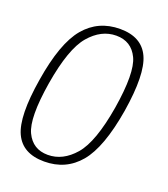

<svg xmlns="http://www.w3.org/2000/svg" viewBox="-116 -683 672 770"><g transform="rotate(20 220.5 -298.0)"><path d="M160 3.5Q252.5 3.5 309.8 -64.8Q367 -133 394.5 -298Q421 -462.5 389.5 -531.5Q358 -600.5 266 -600.5Q173 -600.5 115.2 -531.8Q57.5 -463 31 -298Q4 -134 35.8 -65.2Q67.5 3.5 160 3.5ZM164.5 -26.5Q100.5 -26.5 73 -84Q45.5 -141.5 71 -297.5Q97 -454 146.8 -512Q196.5 -570 260.5 -570Q325 -570 352.5 -512.2Q380 -454.5 354.5 -297.5Q328.5 -142 278.5 -84.2Q228.5 -26.5 164.5 -26.5Z"/></g></svg>

Font: Anybody SemiCondensed ExtraLight
Style: Italic
Weight: 250
Width: 4
Italic angle: -10°
Version: Version 1.113;gftools[0.9.25]